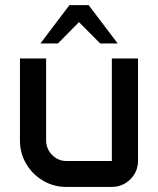

<svg xmlns="http://www.w3.org/2000/svg" viewBox="-20 -736 622 756"><path d="M253.4 -715.8H329.1L443.4 -564.9H374.5L291 -648.9L208 -564.9H139.2ZM58.6 -505.9H161.6V-184.1Q161.6 -149.9 185.1 -126Q208.5 -102.1 241.2 -102.1H420.4V-505.9H523.4V-102.5Q523.4 -60.1 493.2 -30Q462.9 0 419.4 0H241.2Q190.9 0 149.4 -24.7Q107.9 -49.3 83.3 -90.8Q58.6 -132.3 58.6 -182.6Z"/></svg>

Font: Anta
Style: Regular
Weight: 400
Designer: Sergej Lebedev
Foundry: Sergej Lebedev
Version: Version 1.000; ttfautohint (v1.8.4.7-5d5b)